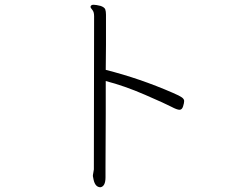

<svg xmlns="http://www.w3.org/2000/svg" viewBox="-20 -735 1040 808"><path d="M424 11Q424 49 403 53Q381 53 374 22Q372 10 371 7V2L375 -22L376 -667Q376 -685 368.5 -693.5Q361 -702 361 -706V-707Q363 -715 373.5 -715Q384 -715 404 -710Q420 -704 423 -695.5Q426 -687 426 -673V-546Q426 -504 425 -441Q568 -405 708 -344Q736 -332 745.5 -325Q755 -318 755 -310Q755 -302 750.5 -287.5Q746 -273 735.5 -273Q725 -273 701.5 -285.5Q678 -298 590.5 -336Q503 -374 425 -394V-256L424 -32Z"/></svg>

Font: LXGW WenKai Light
Style: Regular
Weight: 300
Designer: LXGW / Fontworks Inc.
Foundry: LXGW / Fontworks Inc.
Version: Version 1.501; October 10, 2024